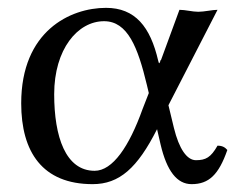

<svg xmlns="http://www.w3.org/2000/svg" viewBox="-20 -459 606 489"><path d="M409 -191 534 -434C521 -434 500 -429 485 -429C470 -429 452 -434 437 -434L390 -306H389C387 -298 385 -294 383 -304C363 -391 324 -439 250 -439C159 -439 34 -380 34 -196C34 -72 88 10 216 10C284 10 330 -31 380 -130L389 -91C405 -23 431 10 468 10C512 10 537 -14 559 -77C553 -84 546 -88 534 -88C517 -58 504 -51 479 -51C456 -51 436 -80 423 -133ZM359 -222 343 -181C309 -86 267 -24 221 -24C147 -24 118 -111 118 -219C118 -334 178 -405 245 -405C305 -405 331 -339 354 -243Z"/></svg>

Font: Libertinus Math
Style: Regular
Weight: 400
Designer: Philipp H. Poll, Khaled Hosny
Foundry: Caleb Maclennan
Version: Version 7.050;RELEASE